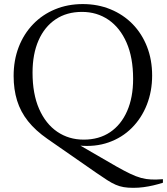

<svg xmlns="http://www.w3.org/2000/svg" viewBox="-20 -715 821 944"><path d="M454 135 213.5 -32Q154.5 -73 117.8 -119.2Q81 -165.5 64 -220.5Q47 -275.5 47 -341.5Q47 -419 72 -483.8Q97 -548.5 142.8 -596Q188.5 -643.5 250.8 -669.2Q313 -695 387 -695Q461 -695 523.5 -669.2Q586 -643.5 631.8 -596.8Q677.5 -550 702.8 -485.5Q728 -421 728 -343.5Q728 -266.5 702 -200.2Q676 -134 628 -86Q580 -38 513.8 -14.8Q447.5 8.5 367.5 0.5L348.5 -14.5L552.5 103.5Q591.5 125.5 620.2 139.2Q649 153 673.8 159.8Q698.5 166.5 724 167.5Q749.5 168.5 781 166V183.5Q757 191 733.5 196.5Q710 202 685.8 205.2Q661.5 208.5 635 208.5Q608 208.5 587.8 205Q567.5 201.5 548.5 193.2Q529.5 185 507 170.5Q484.5 156 454 135ZM391.5 -28.5Q467 -28.5 521.2 -65Q575.5 -101.5 605 -168.8Q634.5 -236 634.5 -327Q634.5 -432 602.2 -505.5Q570 -579 513.2 -617.8Q456.5 -656.5 383 -656.5Q308 -656.5 253.5 -620Q199 -583.5 169.5 -516.5Q140 -449.5 140 -358Q140 -253.5 172.2 -179.8Q204.5 -106 261.5 -67.2Q318.5 -28.5 391.5 -28.5Z"/></svg>

Font: Newsreader 36pt
Style: Regular
Weight: 400
Designer: Hugues Gentile
Foundry: Production Type
Version: Version 1.003